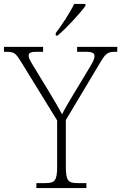

<svg xmlns="http://www.w3.org/2000/svg" viewBox="-30 -951 613 971"><path d="M252 -784V-771H261C305 -807 377 -886 402 -921V-931H345C324 -886 281 -822 252 -784ZM154 0H407V-25H364C315 -25 303 -35 303 -109V-344L480 -640C506 -682 515 -689 555 -689H563V-714H360V-689H405C440 -689 448 -681 448 -667C448 -654 440 -637 427 -616L339 -470C314 -428 294 -395 284 -373C264 -410 240 -451 215 -492L137 -620C125 -640 115 -656 115 -669C115 -681 120 -689 154 -689H188V-714H-10V-689H0C41 -689 48 -683 73 -644L259 -342V-108C259 -35 246 -25 198 -25H154Z"/></svg>

Font: Noto Serif Myanmar ExtraLight
Style: Regular
Weight: 200
Designer: Ben Mitchell and the Monotype Design Team
Foundry: Monotype Imaging Inc.
Version: Version 2.106